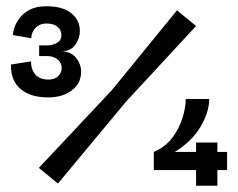

<svg xmlns="http://www.w3.org/2000/svg" viewBox="-20 -593 760 613"><path d="M133 -282Q78 -282 46 -308.5Q14 -335 15 -387L79 -397Q79 -371 93 -355Q107 -339 135 -339Q155 -339 166 -350Q177 -361 177 -376Q177 -387 171 -395.5Q165 -404 154.5 -409Q144 -414 130 -414H105V-448H132Q147 -448 161.5 -456Q176 -464 176 -480Q176 -497 163.5 -507.5Q151 -518 129 -518Q114 -518 103 -511.5Q92 -505 86 -494Q80 -483 80 -471L21 -481Q21 -489 25.5 -503.5Q30 -518 42 -534.5Q54 -551 75 -562Q96 -573 128 -573Q180 -573 207.5 -551Q235 -529 235 -494Q235 -472 221.5 -451.5Q208 -431 179 -429Q207 -428 223 -408Q239 -388 239 -364Q239 -327 209.5 -304.5Q180 -282 133 -282ZM165 -7 104 -57 337 -305 545 -560 606 -510 382 -268ZM471 -50V-108Q507 -123 529.5 -152.5Q552 -182 562.5 -216Q573 -250 573 -277H648Q648 -235 620 -188Q592 -141 538 -108H705V-50ZM606 0V-138H674V0Z"/></svg>

Font: Darker Grotesque Light Black
Style: Regular
Weight: 900
Version: Version 1.000;gftools[0.9.28]